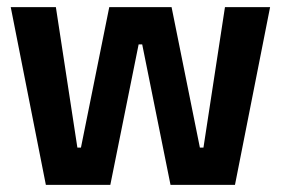

<svg xmlns="http://www.w3.org/2000/svg" viewBox="-20 -516 784 536"><path d="M136 -496 196 -104H206L285 -496H459L538 -104H548L608 -496H734L636 0H456L377 -392H367L288 0H108L10 -496Z"/></svg>

Font: Space Grotesk Variable
Style: Regular
Weight: 400
Designer: Florian Karsten (Space Grotesk), Colophon Foundry (Space Mono)
Foundry: Florian Karsten
Version: Version 1.106